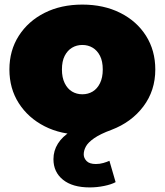

<svg xmlns="http://www.w3.org/2000/svg" viewBox="-20 -577 718 837"><path d="M371 240Q296 240 254.5 206.5Q213 173 213 117Q213 80 232.5 49Q252 18 289.5 -5Q327 -28 380 -39L386 6Q374 7 362.5 8.5Q351 10 339 10Q246 10 174.5 -26.5Q103 -63 62 -127Q21 -191 21 -274Q21 -357 62 -421Q103 -485 174.5 -521Q246 -557 339 -557Q432 -557 504 -521Q576 -485 616.5 -421Q657 -357 657 -274Q657 -182 605 -113Q553 -44 466 -11Q417 7 390.5 25.5Q364 44 354.5 61.5Q345 79 345 96Q345 112 357.5 125Q370 138 398 138Q415 138 430.5 133.5Q446 129 457 124L484 217Q466 227 434.5 233.5Q403 240 371 240ZM339 -166Q364 -166 384 -178Q404 -190 416 -214.5Q428 -239 428 -274Q428 -310 416 -333.5Q404 -357 384 -369Q364 -381 339 -381Q314 -381 294 -369Q274 -357 262 -333.5Q250 -310 250 -274Q250 -239 262 -214.5Q274 -190 294 -178Q314 -166 339 -166Z"/></svg>

Font: MOST Montserrat Black
Style: Regular
Weight: 900
Designer: Julieta Ulanovsky
Foundry: Julieta Ulanovsky
Version: Version 8.000;March 11, 2024;FontCreator 15.0.0.2926 64-bit